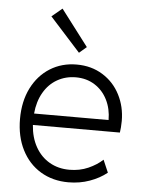

<svg xmlns="http://www.w3.org/2000/svg" viewBox="-54 -813 660 864"><g transform="rotate(5 275.5 -381.0)"><path d="M45.9 -257.8Q45.9 -336.9 75.9 -397Q106 -457 158.9 -490.2Q211.9 -523.4 279.3 -523.4Q345.7 -523.4 396.7 -491.7Q447.8 -460 475.3 -406.2Q502.9 -352.5 502.9 -288.1Q502.9 -274.4 501.7 -259Q500.5 -243.7 499 -235.4H106Q109.9 -178.7 133.8 -136.5Q157.7 -94.2 197.3 -71.5Q236.8 -48.8 287.1 -48.8Q333.5 -48.8 372.1 -65.9Q410.6 -83 436.5 -107.4L460.9 -50.8Q428.2 -24.4 383.3 -8.3Q338.4 7.8 287.1 7.8Q216.3 7.8 161.6 -25.1Q106.9 -58.1 76.4 -118.4Q45.9 -178.7 45.9 -257.8ZM443.4 -287.1Q443.4 -337.4 423.1 -378.2Q402.8 -418.9 365.7 -442.4Q328.6 -465.8 280.3 -465.8Q234.4 -465.8 196.5 -444.3Q158.7 -422.9 135.3 -382.3Q111.8 -341.8 106.9 -287.1ZM146.5 -729.5 193.4 -768.6 317.4 -605.5 284.2 -577.1Z"/></g></svg>

Font: Reddit Sans Fudge Light
Style: Regular
Weight: 300
Designer: Stephen Hutchings
Foundry: Reddit
Version: Version 1.013